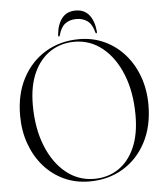

<svg xmlns="http://www.w3.org/2000/svg" viewBox="-58 -907 838 969"><g transform="rotate(-5 361.0 -423.0)"><path d="M366 -710Q435.5 -710 494 -682.8Q552.5 -655.5 595.5 -606.8Q638.5 -558 662.2 -492.5Q686 -427 686 -350Q686 -241 643.5 -160.2Q601 -79.5 526.8 -34.8Q452.5 10 356.5 10Q286.5 10 228 -17Q169.5 -44 126.5 -93Q83.5 -142 59.8 -208Q36 -274 36 -351.5Q36 -460 78.8 -540.5Q121.5 -621 196 -665.5Q270.5 -710 366 -710ZM616.5 -303Q616.5 -419 581 -508.5Q545.5 -598 483.2 -648.5Q421 -699 341.5 -699Q273 -699 219.5 -664.2Q166 -629.5 135.2 -562.5Q104.5 -495.5 104.5 -399Q104.5 -282 140.2 -192.2Q176 -102.5 238.5 -51.8Q301 -1 381.5 -1Q450 -1 503 -35.8Q556 -70.5 586.2 -137.8Q616.5 -205 616.5 -303ZM361 -812.5Q327 -812.5 304.2 -795.2Q281.5 -778 271 -738Q270 -732 266 -732Q262 -732 262.5 -739.5Q267 -793 291.5 -824.2Q316 -855.5 361 -855.5Q405.5 -855.5 430 -824.2Q454.5 -793 459 -739.5Q460 -732 455.5 -732Q451.5 -732 450.5 -738Q440 -779 416.8 -795.8Q393.5 -812.5 361 -812.5Z"/></g></svg>

Font: Fraunces 144pt Light
Style: Regular
Weight: 300
Version: Version 1.000;[b76b70a41]